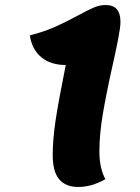

<svg xmlns="http://www.w3.org/2000/svg" viewBox="-20 -720 559 765"><path d="M242 -461Q182 -461 144.5 -492Q107 -523 99 -579Q157 -594 199.5 -613Q242 -632 292 -659Q332 -681 355 -690.5Q378 -700 401 -700Q460 -700 460 -633Q460 -612 451 -565.5Q442 -519 430 -466Q404 -350 390 -267.5Q376 -185 376 -116Q376 -50 400 -6Q344 25 293 25Q241 25 215.5 -6Q190 -37 190 -101Q190 -162 201 -237Q212 -312 242 -461Z"/></svg>

Font: Lemonada SemiBold
Style: Regular
Weight: 600
Designer: Mohamed Gaber (Arabic) Eduardo Tunni (Latin)
Foundry: Kief Type Foundry
Version: Version 3.006